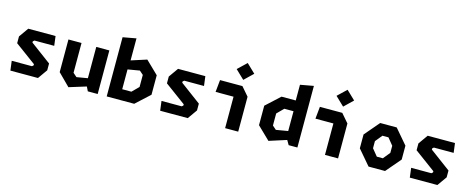

<svg xmlns="http://www.w3.org/2000/svg" viewBox="-38 -1557 5656 2303"><g transform="rotate(15 2790.0 -406.0)"><path d="M100 0H442.5L526 -118V-202.5L268.5 -393.5V-408.5L285.5 -423H531L516 -541H177L93.5 -423V-338.5L353 -147.5V-132.5L336 -118H85Z M838.5 -541H676V-135.5L823.5 12L1035.5 -53.5L1061.5 0H1184V-541H1021.5V-152.5L885.5 -129.5L838.5 -171Z M1296 0H1637.5L1810 -158.5V-400.5L1652.5 -553L1461 -491.5V-765L1296 -735ZM1453.5 -131.5V-377.5L1600.5 -402.5L1647.5 -361V-211.5L1567.5 -131.5Z M1960 0H2302.5L2386 -118V-202.5L2128.5 -393.5V-408.5L2145.5 -423H2391L2376 -541H2037L1953.5 -423V-338.5L2213 -147.5V-132.5L2196 -118H1945Z M2766.5 0H2929V-433.5L2836.5 -541H2558.5L2543.5 -390.5H2766.5ZM2717 -720.5 2826.5 -615.5 2935.5 -720.5 2826.5 -825Z M3555.5 0H3664V-765L3499 -735V-540H3322.5L3150 -381.5V-139.5L3307.5 13L3523 -56ZM3312.5 -179V-328.5L3392.5 -408.5H3506.5V-162.5L3359.5 -137.5Z M4006.5 0H4169V-433.5L4076.5 -541H3798.5L3783.5 -390.5H4006.5ZM3957 -720.5 4066.5 -615.5 4175.5 -720.5 4066.5 -825Z M4547.5 0H4752.5L4910 -184.5V-356.5L4752.5 -541H4547.5L4390 -356.5V-184.5ZM4542.5 -226.5V-314.5L4612.5 -400.5H4687.5L4757.5 -314.5V-226.5L4687.5 -140.5H4612.5Z M5060 0H5402.5L5486 -118V-202.5L5228.5 -393.5V-408.5L5245.5 -423H5491L5476 -541H5137L5053.5 -423V-338.5L5313 -147.5V-132.5L5296 -118H5045Z"/></g></svg>

Font: Monaspace Krypton ExtraBold
Style: Regular
Weight: 800
Designer: Riley Cran & the Lettermatic Team
Foundry: Lettermatic
Version: Version 1.101 (Monaspace Krypton)